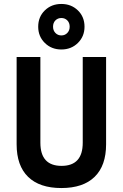

<svg xmlns="http://www.w3.org/2000/svg" viewBox="-20 -938 620 970"><path d="M290 12Q180 12 122 -44.5Q64 -101 64 -209V-650H184V-217Q184 -100 291 -100Q398 -100 398 -217V-650H516V-209Q516 -101 458 -44.5Q400 12 290 12ZM290 -688Q240 -688 206.5 -721Q173 -754 173 -803Q173 -853 206.5 -885.5Q240 -918 290 -918Q340 -918 373.5 -885.5Q407 -853 407 -803Q407 -754 373.5 -721Q340 -688 290 -688ZM290 -759Q308 -759 320 -771.5Q332 -784 332 -803Q332 -823 320 -835Q308 -847 290 -847Q272 -847 260 -835Q248 -823 248 -803Q248 -784 260 -771.5Q272 -759 290 -759Z"/></svg>

Font: Sometype Mono
Style: Bold
Weight: 700
Monospace: yes
Designer: Ryoichi Tsunekawa
Foundry: Dharma Type
Version: Version 1.000; ttfautohint (v1.8.3)